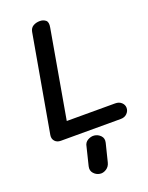

<svg xmlns="http://www.w3.org/2000/svg" viewBox="-222 -1036 1149 1489"><g transform="rotate(-20 352.0 -291.0)"><path d="M137.5 0Q106 0 88.5 -20Q71 -40 76 -70L217 -870Q222.5 -900.5 246 -914.5Q269.5 -928.5 301.5 -928.5Q328.5 -928.5 348.5 -913Q368.5 -897.5 360 -853L233 -128.5H632Q664.5 -128.5 684.2 -110Q704 -91.5 704 -66Q704 -40 684.2 -20Q664.5 0 632 0ZM333.5 344Q305 339.5 284.8 316.5Q264.5 293.5 272.5 259.5L309 111Q314 78 340.2 62.8Q366.5 47.5 394 50Q424.5 53.5 446 76Q467.5 98.5 459 133.5L422 282.5Q414 315.5 387 332.2Q360 349 333.5 344Z"/></g></svg>

Font: Edu AU VIC WA NT Pre
Style: Bold
Weight: 700
Designer: Tina and Corey Anderson, Eben Sorkin, Mirko Velimirovic
Foundry: Google for Education
Version: Version 1.001